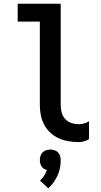

<svg xmlns="http://www.w3.org/2000/svg" viewBox="-20 -755 540 1031"><path d="M403 8Q376 8 348.5 3.5Q321 -1 296.5 -12Q272 -23 251.5 -41.5Q231 -60 218 -84Q205 -108 199.5 -135Q194 -162 194 -189V-639H75V-735H306V-189Q306 -169 311.5 -149.5Q317 -130 330.5 -115.5Q344 -101 363.5 -94.5Q383 -88 403 -88Q417 -88 431.5 -92Q446 -96 458 -104V-8Q446 0 431.5 4Q417 8 403 8ZM239 256 195 215Q208 203 217 188.5Q226 174 232 158Q223 156 215.5 151Q208 146 203 138.5Q198 131 196 122Q194 113 194 104Q194 93 197.5 82Q201 71 209 63Q217 55 228 51.5Q239 48 250 48Q261 48 272 51.5Q283 55 291 63Q299 71 302.5 82Q306 93 306 104Q306 126 302 147Q298 168 289 187.5Q280 207 267.5 224.5Q255 242 239 256Z"/></svg>

Font: Moesevka
Style: Bold
Weight: 700
Monospace: yes
Designer: Belleve Invis
Foundry: Belleve Invis
Version: Version 32.5.0; ttfautohint (v1.8.4)